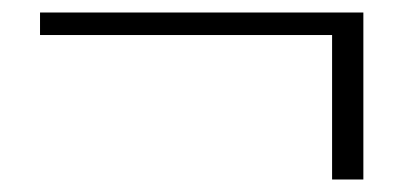

<svg xmlns="http://www.w3.org/2000/svg" viewBox="-20 -350 645 307"><path d="M511 -63V-294H44V-330H561V-63Z"/></svg>

Font: Smooch Sans Thin
Style: Regular
Weight: 400
Version: Version 1.010